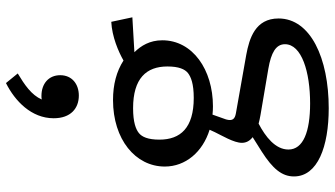

<svg xmlns="http://www.w3.org/2000/svg" viewBox="-265 -669 1150 660"><g transform="rotate(-90 310.0 -339.0)"><path d="M274.5 -182C400 -182 501.5 -251.5 501.5 -356C501.5 -399 483 -429 460.5 -452L580.5 -459L565 -531.5C514 -529 462.5 -507 432 -489.5C394.5 -513.5 349.5 -525.5 296 -525.5C161 -525.5 67.5 -448.5 67.5 -347.5C67.5 -276.5 117 -217.5 194 -193.5L185.5 -175C174 -151 149 -110 149 -82.5C149 -68 155.5 -55.5 168.5 -45.5L118.5 -14C60 23.5 33.5 55 33.5 96.5C33.5 178 136 216 268 216C440 216 576.5 153.5 576.5 43.5C576.5 -36.5 508 -57 451.5 -67.5L251 -103C231.5 -106.5 223 -114 229.5 -137L246 -183.5C255 -182.5 264.5 -182 274.5 -182ZM411.5 -338.5C411.5 -299 402 -278.5 389 -268C375.5 -257.5 352 -248 303.5 -248C200.5 -248 160 -293.5 160 -366C160 -405.5 169.5 -426 182.5 -436.5C195.5 -447 219.5 -456.5 268 -456.5C370.5 -456.5 411.5 -411 411.5 -338.5ZM310.5 -771.5C306.5 -771.5 302 -771.5 298 -770.5C313.5 -806 348.5 -829.5 387.5 -853L354.5 -893.5C292.5 -862.5 233.5 -806 233.5 -729.5C233.5 -670 268.5 -643 311.5 -643C351 -643 381.5 -666.5 381.5 -707C381.5 -747 352 -771.5 310.5 -771.5ZM126 77.5C126 32.5 170 -1.5 215 -25C224 -22.5 234 -20.5 245 -18.5L404 8.5C459 18 488 34.5 488 65.5C488 123 393 152 284.5 152C187.5 152 126 128.5 126 77.5Z"/></g></svg>

Font: Monaspace Argon
Style: Regular
Weight: 400
Designer: Riley Cran & the Lettermatic Team
Foundry: Lettermatic
Version: Version 1.200 (Monaspace Argon)